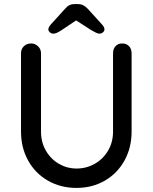

<svg xmlns="http://www.w3.org/2000/svg" viewBox="-20 -914 748 941"><path d="M625 -653V-269Q625 -190 590 -127Q555 -64 493.5 -28.5Q432 7 355 7Q277 7 215 -28.5Q153 -64 118 -127Q83 -190 83 -269V-653Q83 -674 97 -687.5Q111 -701 133 -701Q152 -701 166.5 -687Q181 -673 181 -653V-269Q181 -217 205 -175.5Q229 -134 269 -111Q309 -88 355 -88Q403 -88 444 -111Q485 -134 509.5 -175.5Q534 -217 534 -269V-653Q534 -674 546 -687.5Q558 -701 579 -701Q600 -701 612.5 -687.5Q625 -674 625 -653ZM492 -770Q492 -762 484.5 -755.5Q477 -749 467 -749Q460 -749 449 -754.5Q438 -760 426 -767L353 -814L283 -767Q271 -759 260.5 -754Q250 -749 242 -749Q232 -749 224.5 -755.5Q217 -762 217 -770Q217 -776 220 -781.5Q223 -787 229 -794L298 -870Q309 -883 320 -888.5Q331 -894 347 -894H361Q377 -894 388.5 -888Q400 -882 411 -870L480 -794Q492 -781 492 -770Z"/></svg>

Font: Quicksand Medium
Style: Regular
Weight: 500
Designer: Andrew Paglinawan
Foundry: Andrew Paglinawan
Version: Version 3.000